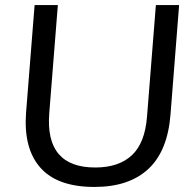

<svg xmlns="http://www.w3.org/2000/svg" viewBox="-20 -732 773 760"><path d="M354 8Q208 8 140.5 -67.5Q73 -143 83 -284L117 -712H209L175 -284Q158 -69 357 -69Q450 -69 502 -117.5Q554 -166 562 -271L597 -712H689L655 -280Q644 -135 567.5 -63.5Q491 8 354 8Z"/></svg>

Font: Muli Medium
Style: Italic
Weight: 500
Italic angle: -4.541°
Designer: Vernon Adams
Foundry: Vernon Adams
Version: Version 2.100; ttfautohint (v1.8.1.43-b0c9)